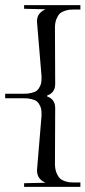

<svg xmlns="http://www.w3.org/2000/svg" viewBox="-29 -728 333 748"><path d="M284.2 -708V-690.9H261.2Q250.5 -690.9 242.4 -690.2Q234.4 -689.5 222.7 -685.5Q210.9 -681.6 203.6 -674.6Q196.3 -667.5 190.7 -653.6Q185.1 -639.6 185.1 -620.1L186 -400.9Q186 -366.7 154.8 -356V-352.1Q186 -341.3 186 -307.1L185.1 -87.9Q185.5 -68.4 191.2 -54.4Q196.8 -40.5 204.1 -33.4Q211.4 -26.4 222.9 -22.5Q234.4 -18.6 242.4 -17.8Q250.5 -17.1 261.2 -17.1H284.2V0H64.9V-14.2L147 -16.1V-17.1Q134.3 -21.5 124.8 -33.4Q115.2 -45.4 115.2 -64V-65.9L132.8 -276.9V-287.1Q132.8 -303.7 127.2 -315.4Q121.6 -327.1 114.7 -332.8Q107.9 -338.4 95.9 -341.3Q84 -344.2 77.1 -344.7Q70.3 -345.2 59.1 -345.2H-8.8V-362.8H59.1Q70.3 -362.8 77.1 -363.3Q84 -363.8 95.9 -366.7Q107.9 -369.6 114.7 -375.2Q121.6 -380.9 127.2 -392.6Q132.8 -404.3 132.8 -420.9V-431.2L115.2 -642.1V-646Q115.2 -663.6 125 -675Q134.8 -686.5 147 -690.9V-691.9L64.9 -693.8V-708Z"/></svg>

Font: FoglihtenFr01
Style: Regular
Weight: 500
Version: Version 0.68